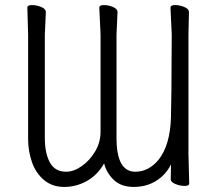

<svg xmlns="http://www.w3.org/2000/svg" viewBox="-20 -727 856 758"><path d="M161 -679 157 -591V-182Q157 -122 177 -85.5Q197 -49 241 -49Q271 -49 302.5 -71Q334 -93 355.5 -129Q377 -165 377 -207V-591L372 -697Q372 -707 390 -707Q408 -707 426 -699.5Q444 -692 444 -679L440 -591V-182Q440 -49 514 -49Q566 -49 605 -95Q652 -153 655 -265Q657 -319 658 -591L653 -697Q653 -707 671 -707Q689 -707 707.5 -699.5Q726 -692 726 -679L724 -591V-119L727 -3Q727 7 709 7Q691 7 672.5 -0.5Q654 -8 654 -19.5Q654 -31 654.5 -44.5Q655 -58 655 -78Q635 -37 596.5 -13Q558 11 508 11Q458 11 429 -17Q400 -45 391 -82Q365 -36 323 -12.5Q281 11 233.5 11Q186 11 153.5 -16.5Q121 -44 106 -87.5Q91 -131 91 -178V-591L88 -697Q88 -707 106 -707Q124 -707 142.5 -699.5Q161 -692 161 -679Z"/></svg>

Font: QiushuiShotai
Style: Regular
Weight: 600
Designer: Fontworks Inc.
Foundry: Fontworks Inc.
Version: Version 1.250